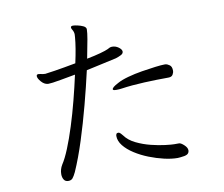

<svg xmlns="http://www.w3.org/2000/svg" viewBox="-85 -877 1169 1003"><g transform="rotate(-10 500.0 -375.5)"><path d="M595 -594Q595 -584 582.5 -577.5Q570 -571 554 -566L394 -531Q375 -447 350.5 -354Q326 -261 298 -173.5Q270 -86 240 -18Q230 3 222 12.5Q214 22 199 22Q183 22 175.5 10Q168 -2 168 -19Q168 -45 182 -68Q200 -95 220 -144Q240 -193 260 -256Q280 -319 297.5 -387Q315 -455 329 -519Q280 -510 251.5 -505Q223 -500 208.5 -498Q194 -496 186 -496H181Q162 -498 146.5 -516Q131 -534 131 -546Q131 -553 136 -554Q138 -555 141 -555Q146 -555 152.5 -553.5Q159 -552 164 -551Q168 -551 171 -550.5Q174 -550 177 -550Q182 -550 229.5 -557.5Q277 -565 341 -577Q350 -618 355.5 -651.5Q361 -685 363 -710Q363 -713 363.5 -717.5Q364 -722 364 -726Q364 -733 362 -739Q360 -746 355.5 -753Q351 -760 351 -765Q351 -773 363 -773Q372 -773 387.5 -769.5Q403 -766 416 -760Q429 -754 431 -744V-740Q431 -724 425 -689.5Q419 -655 406 -590Q448 -598 478.5 -606.5Q509 -615 519 -620L533 -627Q536 -628 539 -628.5Q542 -629 545 -629Q563 -629 578 -618.5Q593 -608 595 -597ZM803 -490Q814 -489 825.5 -480.5Q837 -472 837 -451Q837 -440 830.5 -429.5Q824 -419 807 -419Q746 -419 679 -416Q612 -413 557 -405Q550 -404 543 -403.5Q536 -403 529 -403Q510 -403 510 -409Q510 -414 517.5 -420.5Q525 -427 544 -437Q565 -449 601 -459Q637 -469 677 -475.5Q717 -482 749.5 -486Q782 -490 797 -490ZM844 -25Q843 -12 832.5 -6Q822 0 796 2Q792 2 789 2.5Q786 3 782 3Q750 3 711 -6Q672 -15 632.5 -30.5Q593 -46 559.5 -67.5Q526 -89 506 -114Q486 -139 486 -166Q486 -171 488.5 -176Q491 -181 498 -181Q505 -181 511 -174.5Q517 -168 521 -163Q541 -135 578 -117Q615 -99 655.5 -89Q696 -79 729.5 -75Q763 -71 776 -71H803Q813 -70 828.5 -55.5Q844 -41 844 -27Z"/></g></svg>

Font: Moon Stars Kai T
Style: Regular
Weight: 400
Designer: GuiWonder
Version: Version 1.101